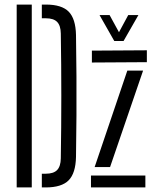

<svg xmlns="http://www.w3.org/2000/svg" viewBox="-20 -820 680 840"><path d="M53 0V-800H119V0ZM163 0V-60H180Q214.5 -60 230 -76.2Q245.5 -92.5 246 -127Q250.5 -400.5 246 -673.5Q245.5 -708 230 -724Q214.5 -740 181 -740H163V-800H181Q250 -800 280.5 -769Q311 -738 312.5 -667Q314 -571.5 314.5 -485.8Q315 -400 314.5 -314.2Q314 -228.5 312.5 -133.5Q311 -62 280.2 -31Q249.5 0 180 0ZM382 -546.5V-598.5L622.5 -600V-548ZM394 -89 537 -511H606L461.5 -89ZM378 0V-52H616V0ZM480 -640.5 415.5 -754H459.5L500.5 -679L541 -754H585.5L520.5 -640.5Z"/></svg>

Font: Big Shoulders Stencil Display
Style: Regular
Weight: 400
Designer: Patric King
Foundry: XO Type Co
Version: Version 1.000